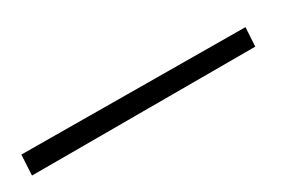

<svg xmlns="http://www.w3.org/2000/svg" viewBox="6 -151 698 458"><g transform="rotate(-30 355.0 78.0)"><path d="M27 50 642 54 639 106H24Z"/></g></svg>

Font: Lora
Style: Italic
Weight: 400
Italic angle: -3°
Designer: Olga Karpushina, Alexei Vanyashin (Cyrillic)
Foundry: Cyreal
Version: Version 3.008